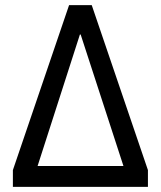

<svg xmlns="http://www.w3.org/2000/svg" viewBox="-20 -725 623 745"><path d="M30 0V-65L248 -705H336L554 -65V0ZM290 -591 114 -44 111 -81H473L471 -44L293 -591Z"/></svg>

Font: Nunito Sans 10pt Condensed SemiBold
Style: Regular
Weight: 600
Width: 3
Designer: Vernon Adams
Foundry: Vernon Adams
Version: Version 3.101;gftools[0.9.27]